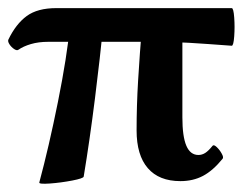

<svg xmlns="http://www.w3.org/2000/svg" viewBox="-25 -435 604 473"><path d="M-4.4 -337.4Q14.2 -376 40.8 -395.5Q67.4 -415 113.8 -415H545.9Q550.3 -415 552 -391.8Q553.7 -368.7 552 -345.5Q550.3 -322.3 545.9 -322.3Q481.9 -327.1 440.2 -329.6Q398.4 -332 356 -332H94.2Q69.8 -332 51 -326.4Q32.2 -320.8 20.5 -312.5Q16.6 -309.6 9.8 -314.2Q2.9 -318.8 -1.7 -325.9Q-6.3 -333 -4.4 -337.4ZM147.5 -372.6 229 -372.1Q222.2 -297.9 209 -192.9Q195.8 -87.9 181.2 0Q180.7 4.4 152.8 9.8Q125 15.1 97.9 17.1Q70.8 19 71.8 14.6Q95.2 -72.3 117.7 -183.8Q140.1 -295.4 147.5 -372.6ZM311.5 -113.8Q311.5 -174.8 315.2 -236.1Q318.8 -297.4 326.2 -388.2H424.3V-146Q424.3 -98.6 434.1 -75.9Q443.8 -53.2 463.9 -53.2Q472.7 -53.2 480.7 -58.3Q488.8 -63.5 498.5 -75.7Q501.5 -79.6 508.8 -72.8Q516.1 -65.9 521.2 -56.6Q526.4 -47.4 523.4 -43.9Q499.5 -14.6 475.1 -1.7Q450.7 11.2 419.4 11.2Q366.7 11.2 339.1 -20.8Q311.5 -52.7 311.5 -113.8Z"/></svg>

Font: Junicode Two Beta VF
Style: Regular
Weight: 400
Designer: Peter S. Baker
Foundry: Briery Creek Software
Version: Version 1.031 beta; ttfautohint (v1.8.1.43-b0c9)